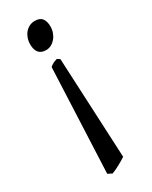

<svg xmlns="http://www.w3.org/2000/svg" viewBox="-195 -514 663 836"><g transform="rotate(-30 136.0 -96.5)"><path d="M181.2 235.8Q162.1 248 141.8 259Q121.6 270 105 275.9L84 265.1L106.9 -258.8Q116.7 -266.6 124 -270.3Q131.3 -273.9 144 -277.8L157.2 -269ZM190.9 -414.1Q190.9 -397.5 185.5 -383.1Q180.2 -368.7 170.9 -357.7Q161.6 -346.7 149.7 -340.3Q137.7 -334 124 -334Q99.1 -334 87.2 -348.4Q75.2 -362.8 75.2 -390.1Q75.2 -406.7 80.3 -421.1Q85.4 -435.5 94.5 -446.3Q103.5 -457 116 -463.1Q128.4 -469.2 143.1 -469.2Q168.5 -469.2 179.7 -454.8Q190.9 -440.4 190.9 -414.1Z"/></g></svg>

Font: Gentium Plus Am
Style: Regular
Weight: 400
Designer: J. Victor Gaultney, Annie Olsen, Iska Routamaa, Becca Hirsbrunner
Foundry: SIL International
Version: Version 5.000